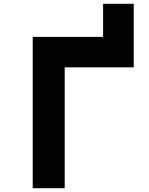

<svg xmlns="http://www.w3.org/2000/svg" viewBox="-20 -995 790 1015"><path d="M525 -790V-975H687V-790ZM153 -800H687V-639H322V0H153Z"/></svg>

Font: Martian Mono SemiExpanded
Style: Bold
Weight: 700
Width: 6
Designer: Roman Shamin
Foundry: Evil Martians
Version: Version 1.000